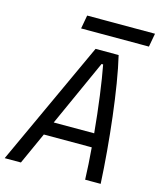

<svg xmlns="http://www.w3.org/2000/svg" viewBox="-145 -943 857 1032"><g transform="rotate(15 283.5 -427.5)"><path d="M-19.5 0 300.3 -693.8H428.7Q444.3 -628.4 458 -544.2Q471.7 -460 482.9 -366.5Q494.1 -272.9 502.2 -179Q510.3 -85 514.6 0H428.2Q426.8 -41.5 424.1 -86.2Q421.4 -130.9 417.5 -177.2H150.9L70.8 0ZM185.5 -253.4H410.6Q400.9 -358.4 387.7 -456.5Q374.5 -554.7 361.3 -623.5H352.5ZM196.8 -779.8 210.4 -855H587.9L574.2 -779.8Z"/></g></svg>

Font: Cascadia Mono PL SemiLight
Style: Italic
Weight: 350
Italic angle: -10°
Monospace: yes
Designer: Aaron Bell
Foundry: Saja Typeworks
Version: Version 2404.023; ttfautohint (v1.8.4)